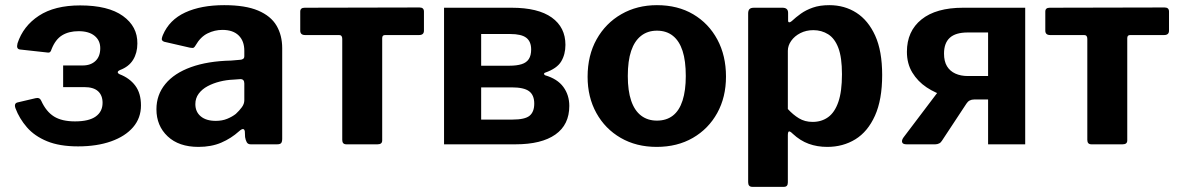

<svg xmlns="http://www.w3.org/2000/svg" viewBox="-20 -560 4571 745"><path d="M283 8Q211 8 162.5 -12Q114 -32 84.5 -66Q55 -100 40 -140Q33 -160 50 -163L118 -179Q134 -183 140 -169Q159 -127 189.5 -108Q220 -89 271 -89Q325 -89 351.5 -108Q378 -127 378 -161Q378 -190 360.5 -206Q343 -222 307 -222H225V-306H301Q332 -306 350.5 -323.5Q369 -341 369 -373Q369 -403 347 -421Q325 -439 285 -439Q247 -439 221 -423Q195 -407 180 -369Q176 -354 166 -356L57 -368Q50 -369 47.5 -374.5Q45 -380 48 -392Q70 -459 131 -499Q192 -539 291 -539Q400 -539 457 -498Q514 -457 513 -391Q513 -355 496.5 -328Q480 -301 445 -288Q438 -285 437 -280.5Q436 -276 444 -272Q483 -257 505 -227.5Q527 -198 527 -151Q527 -102 496.5 -66.5Q466 -31 411 -11.5Q356 8 283 8Z M908 -51Q877 -23 838.5 -6.5Q800 10 750 10Q674 10 630.5 -31Q587 -72 587 -136Q587 -192 621.5 -234Q656 -276 721 -299.5Q786 -323 877 -325L912 -328Q917 -328 922.5 -331Q928 -334 928 -342V-363Q928 -401 906 -422.5Q884 -444 843 -444Q813 -444 785.5 -430.5Q758 -417 739 -384Q735 -377 731.5 -375Q728 -373 717 -375L617 -398Q611 -400 608.5 -404.5Q606 -409 612 -424Q637 -483 698.5 -511.5Q760 -540 850 -540Q932 -540 981.5 -519Q1031 -498 1053 -460.5Q1075 -423 1075 -373V-22Q1075 -10 1071 -5Q1067 0 1055 0H953Q942 0 937.5 -8Q933 -16 931 -28L930 -50Q927 -68 908 -51ZM928 -236Q928 -253 913 -253L885 -251Q859 -250 833 -243.5Q807 -237 785.5 -225.5Q764 -214 751 -196.5Q738 -179 738 -156Q738 -126 759 -108.5Q780 -91 817 -91Q842 -91 861.5 -99Q881 -107 895 -118Q909 -131 918.5 -144Q928 -157 928 -171V-236Z M1606 -424H1474Q1463 -424 1463 -412V-15Q1463 0 1445 0H1324Q1308 0 1308 -17V-409Q1308 -424 1296 -424H1164Q1145 -424 1145 -441V-515Q1145 -530 1162 -530L1608 -531Q1625 -531 1625 -515V-441Q1625 -424 1606 -424Z M1703 0V-530H1965Q2068 -530 2121 -492Q2174 -454 2174 -386Q2174 -349 2157.5 -321.5Q2141 -294 2095 -278Q2091 -277 2091 -273.5Q2091 -270 2095 -268Q2143 -254 2166 -222.5Q2189 -191 2189 -149Q2189 -76 2135 -38Q2081 0 1980 0ZM1968 -96Q2017 -96 2035 -111Q2053 -126 2053 -158Q2053 -191 2033 -206Q2013 -221 1965 -221H1847V-96ZM1956 -305Q1985 -305 2004 -311Q2023 -317 2032 -331Q2041 -345 2041 -368Q2041 -399 2022 -413.5Q2003 -428 1960 -428H1847V-305Z M2528 10Q2449 10 2388.5 -25Q2328 -60 2294 -121.5Q2260 -183 2260 -262Q2260 -345 2295 -407.5Q2330 -470 2391 -505Q2452 -540 2529 -540Q2610 -540 2670 -504.5Q2730 -469 2763.5 -406.5Q2797 -344 2797 -263Q2797 -183 2763 -121.5Q2729 -60 2668.5 -25Q2608 10 2528 10ZM2529 -92Q2566 -92 2591 -111.5Q2616 -131 2628.5 -170Q2641 -209 2641 -265Q2641 -324 2628.5 -362.5Q2616 -401 2591 -421Q2566 -441 2529 -441Q2493 -441 2467.5 -421Q2442 -401 2429 -362.5Q2416 -324 2416 -265Q2416 -208 2429 -169.5Q2442 -131 2467.5 -111.5Q2493 -92 2529 -92Z M3016 -530Q3038 -530 3038 -510V-480Q3038 -474 3042 -473.5Q3046 -473 3052 -478Q3068 -493 3087.5 -507Q3107 -521 3134 -530.5Q3161 -540 3198 -540Q3257 -540 3303 -510.5Q3349 -481 3376 -421.5Q3403 -362 3403 -269Q3403 -173 3375 -111Q3347 -49 3299 -19.5Q3251 10 3190 10Q3151 10 3118 -2Q3085 -14 3056 -41Q3046 -51 3041.5 -50Q3037 -49 3037 -35V148Q3037 165 3022 165H2899Q2883 165 2883 147V-508Q2883 -519 2888 -524.5Q2893 -530 2906 -530H3016ZM3037 -137Q3057 -115 3080 -101Q3103 -87 3133 -87Q3168 -87 3193.5 -105.5Q3219 -124 3233 -164.5Q3247 -205 3247 -272Q3247 -337 3233 -374Q3219 -411 3193.5 -427Q3168 -443 3136 -443Q3108 -443 3085.5 -431.5Q3063 -420 3050 -401.5Q3037 -383 3037 -363V-137Z M3814 0V-174H3740Q3695 -174 3652.5 -186Q3610 -198 3575.5 -221Q3541 -244 3520 -278.5Q3499 -313 3499 -359Q3499 -439 3555.5 -484.5Q3612 -530 3717 -530H3958V0ZM3498 0Q3483 0 3480.5 -8Q3478 -16 3486 -27L3629 -216L3760 -174Q3740 -174 3730 -158L3635 -14Q3631 -7 3624 -3.5Q3617 0 3609 0ZM3735 -265H3814V-434H3735Q3688 -434 3665.5 -413.5Q3643 -393 3643 -352Q3643 -322 3654.5 -303Q3666 -284 3687 -274.5Q3708 -265 3735 -265Z M4497 -424H4365Q4354 -424 4354 -412V-15Q4354 0 4336 0H4215Q4199 0 4199 -17V-409Q4199 -424 4187 -424H4055Q4036 -424 4036 -441V-515Q4036 -530 4053 -530L4499 -531Q4516 -531 4516 -515V-441Q4516 -424 4497 -424Z"/></svg>

Font: Libre Franklin
Style: Bold
Weight: 700
Designer: Pablo Impallari, Rodrigo Fuenzalida, Nhung Nguyen
Foundry: Impallari Type
Version: Version 3.000